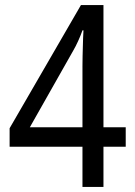

<svg xmlns="http://www.w3.org/2000/svg" viewBox="-20 -739 534 759"><path d="M477 -159H389V0H306V-159H18V-232L300 -719H389V-236H477ZM306 -478Q306 -499 306.5 -518Q307 -537 307.5 -555Q308 -573 308.5 -589Q309 -605 310 -619H306Q299 -599 289 -577Q279 -555 269 -538L98 -236H306Z"/></svg>

Font: Noto Sans Display SemiCondensed
Style: Regular
Weight: 400
Width: 4
Version: Version 2.003